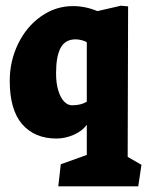

<svg xmlns="http://www.w3.org/2000/svg" viewBox="-20 -477 517 674"><path d="M476.6 101.6 465.3 177.2H184.6L193.4 99.6L284.7 66.9V-39.1Q269 -17.1 239 -3.9Q209 9.3 178.2 9.3Q101.6 9.3 57.9 -41Q14.2 -91.3 14.2 -193.4Q14.2 -262.7 43.5 -323Q72.8 -383.3 123.8 -419.4Q174.8 -455.6 236.3 -455.6Q279.8 -455.6 321.8 -438L404.8 -457L429.7 -454.6L428.2 73.7ZM284.7 -120.1V-328.1Q279.3 -333 267.1 -335.9Q254.9 -338.9 245.6 -338.9Q209 -338.9 192.9 -309.1Q176.8 -279.3 176.8 -219.7Q176.8 -184.6 184.6 -159.2Q192.4 -133.8 205.1 -120.6Q217.8 -107.4 232.9 -107.4Q264.6 -107.4 284.7 -120.1Z"/></svg>

Font: Neuton ExtraBold
Style: Regular
Weight: 800
Designer: Brian M Zick
Foundry: Brian M Zick
Version: Version 1.560